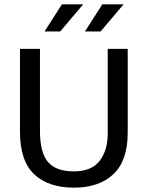

<svg xmlns="http://www.w3.org/2000/svg" viewBox="-20 -855 680 884"><path d="M72 -630H164V-253Q164 -152 201 -109Q238 -66 320 -66Q401 -66 438.5 -114Q476 -162 476 -241V-630H568V-244Q568 -115 502 -53Q436 9 320 9Q203 9 137.5 -52.5Q72 -114 72 -249ZM257 -710H185L265 -835H363ZM443 -710H371L451 -835H549Z"/></svg>

Font: Mukta
Style: Regular
Weight: 400
Designer: Girish Dalvi and Yashodeep Gholap
Foundry: Ek Type
Version: Version 2.538;PS 1.001;hotconv 16.6.51;makeotf.lib2.5.65220;